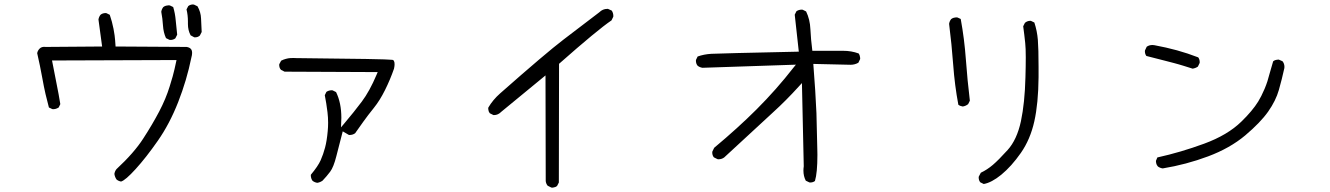

<svg xmlns="http://www.w3.org/2000/svg" viewBox="-20 -782 6040 872"><path d="M833.5 -684.1V-672.9Q833.5 -644.5 845.7 -621.6L861.8 -612.8Q863.3 -612.3 864.7 -612.3Q878.9 -612.3 887.7 -620.6L896 -636.7Q894 -667 893.1 -697.8Q892.1 -727.1 877 -753.4L860.8 -761.2Q858.9 -761.7 855 -761.7Q851.1 -761.7 845.5 -760Q839.8 -758.3 835 -754.4L827.1 -739.3Q833.5 -713.4 833.5 -684.1ZM749.5 -601.1Q751.5 -600.6 755.6 -600.6Q759.8 -600.6 765.6 -602.3Q771.5 -604 776.4 -607.9L784.7 -624.5Q780.8 -656.7 778.1 -689Q775.4 -721.2 766.6 -750L751.5 -757.3Q749.5 -757.8 745.1 -757.8Q740.7 -757.8 734.1 -756.1Q727.5 -754.4 721.7 -750Q714.4 -740.7 712.4 -728.5Q718.3 -697.8 720.2 -666Q722.2 -634.3 733.9 -608.9ZM852.5 -541.5Q852.5 -554.2 846.2 -560.5Q839.8 -566.9 827.6 -568.8L504.9 -570.8Q502.9 -603.5 500.5 -621.3Q498 -639.2 495.6 -650.9Q489.3 -683.6 478.5 -714.8L463.4 -722.2Q461.4 -722.7 460 -722.7Q445.8 -722.7 436.5 -714.8Q429.2 -705.6 427.2 -693.4L443.8 -570.8L187 -568.8Q184.1 -569.3 181.9 -569.3Q179.7 -569.3 177 -569.1Q174.3 -568.8 170.9 -567.9Q164.6 -565.9 160.2 -561.5Q150.9 -552.2 148.9 -540.5Q162.6 -480.5 171.1 -432.9Q179.7 -385.3 186.8 -354.7Q193.8 -324.2 202.1 -293.9L217.3 -286.6Q219.2 -286.1 221.2 -286.1Q223.1 -286.1 226.1 -286.4Q229 -286.6 232.9 -287.6Q239.7 -289.6 246.6 -293.9L253.9 -309.1Q246.6 -354.5 237.3 -399.9L216.3 -507.3L781.7 -509.3Q772 -462.4 764.2 -434.8Q756.3 -407.2 750.5 -389.2Q733.4 -333.5 702.9 -275.4Q672.4 -217.3 630.9 -153.3Q589.4 -88.4 508.8 -13.7Q501.5 -4.4 499.5 7.8Q501.5 22 509.3 33.2Q518.1 40.5 529.8 42.5Q549.3 37.1 596.2 -14.4Q643.1 -65.9 696.8 -142.8Q750.5 -219.7 789.3 -318.6Q828.1 -417.5 849.1 -520.5Q852.5 -532.2 852.5 -541.5Z M1567.4 -168.9Q1582 -168.9 1592.8 -176.8L1630.9 -230.5Q1650.4 -257.8 1677.7 -291.7Q1705.1 -325.7 1728.5 -372.8Q1752 -419.9 1769.5 -470.2Q1772 -482.4 1772 -488.5Q1772 -494.6 1771.5 -498Q1770 -506.8 1765.1 -509.3Q1763.7 -510.3 1761.7 -510.3Q1738.8 -514.2 1327.1 -518.1H1326.2Q1318.8 -518.6 1312.5 -518.6Q1306.2 -518.6 1297.6 -518.1Q1289.1 -517.6 1278.1 -514.6Q1267.1 -511.7 1256.8 -506.3L1248.5 -490.7Q1248 -489.3 1248 -487.5Q1248 -485.8 1248.3 -483.6Q1248.5 -481.4 1249 -478.8Q1249.5 -476.1 1250.5 -473.6Q1252.4 -468.8 1256.3 -464.8L1272.5 -456.5L1695.3 -454.6L1690.4 -442.9Q1658.7 -367.7 1623 -320.3Q1587.4 -272.9 1544.4 -222.2L1528.8 -203.6Q1530.3 -237.3 1530.3 -247.1Q1530.3 -314.9 1506.3 -363.8L1490.7 -371.6Q1488.8 -372.1 1487.3 -372.1Q1473.1 -372.1 1462.4 -364.7L1455.1 -349.6Q1462.4 -313 1467.3 -272.5Q1470.2 -248.5 1470.2 -224.6Q1470.2 -205.1 1468.3 -185.5Q1464.4 -142.1 1456.3 -111.6Q1448.2 -81.1 1436.3 -54.2Q1424.3 -27.3 1392.1 11.2Q1391.6 12.7 1391.6 13.7Q1391.6 28.3 1399.4 39.1Q1408.7 46.4 1420.9 48.3Q1433.6 46.4 1444.8 38.6Q1463.9 18.6 1479.5 -2.2Q1495.1 -22.9 1507.8 -73.5Q1520.5 -124 1536.6 -185.5L1564 -169.4Q1565.9 -168.9 1567.4 -168.9Z M2483.9 69.8Q2485.8 70.3 2488.3 70.3Q2490.7 70.3 2494.6 69.3Q2502.9 68.4 2509.8 63L2518.1 46.9L2519 -492.2Q2694.3 -647 2757.3 -689.5L2765.1 -705.6Q2765.6 -707.5 2765.6 -709Q2765.6 -723.1 2758.3 -733.9L2741.2 -741.7Q2739.7 -741.7 2738.3 -741.7Q2717.3 -741.7 2701.7 -726.1L2539.1 -602.1Q2459.5 -541.5 2251.5 -357.9Q2218.3 -328.6 2197.8 -293.5Q2197.3 -291.5 2197.3 -288.8Q2197.3 -286.1 2198.2 -282.2Q2199.2 -273.9 2204.6 -267.6L2221.2 -259.3Q2222.2 -259.3 2223.6 -259.3Q2242.2 -259.3 2256.8 -274.4L2457.5 -439.5L2458.5 40.5Q2460 52.7 2467.3 61.5Z M3659.2 46.9Q3672.4 46.9 3681.2 40Q3692.4 3.4 3692.4 -79.1Q3692.4 -91.3 3691.9 -105Q3689.9 -211.9 3688 -268.1Q3684.1 -361.8 3673.8 -491.7L3842.8 -487.8Q3862.3 -487.8 3878.4 -497.1L3886.2 -513.2Q3886.7 -515.1 3886.7 -517.6Q3886.7 -520 3885.7 -523.9Q3884.8 -532.2 3879.9 -539.1Q3847.2 -551.3 3809.1 -551.3Q3804.2 -551.3 3799.3 -551.3H3798.8H3669.4Q3662.6 -604 3660.6 -648.9Q3658.7 -693.8 3641.1 -730L3625.5 -737.8Q3623.5 -738.3 3622.1 -738.3Q3607.9 -738.3 3597.2 -731L3589.4 -715.3L3607.9 -547.4Q3246.6 -539.6 3210.4 -537.6Q3177.2 -535.6 3148.4 -525.4L3141.1 -510.3Q3140.6 -508.3 3140.6 -506.8Q3140.6 -492.7 3148.4 -483.4Q3157.7 -476.1 3170.4 -474.1L3594.7 -488.3L3583.5 -474.6Q3507.3 -376.5 3416 -285.2Q3332.5 -201.7 3223.6 -110.8L3215.3 -93.8Q3214.8 -91.8 3214.8 -89.8Q3214.8 -76.2 3222.2 -67.4L3238.8 -59.1Q3240.7 -58.6 3242.7 -58.6Q3257.8 -58.6 3269 -66.9L3491.2 -272Q3549.8 -325.2 3607.9 -389.2L3622.1 -404.8L3630.4 -26.9Q3628.9 -16.6 3628.9 -7.3Q3628.9 18.1 3639.6 38.6L3655.8 46.4Q3657.7 46.9 3659.2 46.9Z M4328.6 -702.6Q4326.7 -703.1 4322.5 -703.1Q4318.4 -703.1 4312 -701.4Q4305.7 -699.7 4299.8 -695.3Q4292.5 -686 4290.5 -673.8Q4302.2 -581.5 4309.1 -488Q4315.9 -394.5 4332.5 -306.2Q4341.3 -299.8 4352.5 -298.3Q4366.2 -300.3 4377 -309.1L4384.8 -324.7Q4373.5 -417.5 4366.7 -511.5Q4359.9 -605.5 4343.3 -695.8ZM4696.8 -477.1Q4696.8 -560.5 4693.6 -600.8Q4690.4 -641.1 4677.7 -679.7L4662.6 -687Q4661.1 -687.5 4659.7 -687.5Q4645.5 -687.5 4634.8 -678.2L4627 -662.6Q4632.3 -624.5 4636.2 -586.4Q4638.7 -563.5 4638.7 -521.7Q4638.7 -480 4637.2 -430.7Q4634.3 -314.5 4616.7 -231.4Q4598.6 -147.5 4556.2 -100.6Q4514.6 -54.7 4489 -33Q4463.4 -11.2 4434.6 2.4L4425.3 20Q4424.8 22 4424.8 23.4Q4424.8 37.1 4432.1 45.9L4447.8 53.7Q4483.4 47.4 4527.3 11.7Q4573.7 -26.4 4616.5 -87.6Q4659.2 -148.9 4677.5 -230.7Q4695.8 -312.5 4696.8 -431.6Q4696.8 -455.6 4696.8 -477.1Z M5428.7 -499Q5428.7 -512.7 5421.9 -521.5Q5374 -540 5325.2 -553.5Q5276.4 -566.9 5223.1 -576.7Q5218.3 -577.6 5213.9 -577.6Q5199.2 -577.6 5188 -569.8L5180.2 -553.2Q5179.7 -551.3 5179.7 -549.8Q5179.7 -536.6 5186.5 -527.8Q5237.8 -514.6 5269.5 -506.6Q5301.3 -498.5 5312 -495.6Q5322.8 -492.7 5333.3 -489.7Q5343.8 -486.8 5354.5 -483.4Q5375.5 -477.5 5396.5 -470.2Q5409.7 -472.2 5420.4 -479.5L5428.2 -495.6Q5428.7 -497.6 5428.7 -499ZM5813.5 -478Q5813.5 -493.2 5804.7 -503.9L5788.1 -511.2Q5787.6 -511.2 5785.4 -511.2Q5783.2 -511.2 5779.8 -510.7Q5776.4 -510.3 5772.9 -509.3Q5766.6 -507.3 5762.2 -503.4Q5751 -466.3 5744.9 -443.6Q5738.8 -420.9 5736.1 -412.6Q5733.4 -404.3 5730.2 -395.8Q5727.1 -387.2 5723.1 -377.9Q5708 -342.8 5694.3 -320.8Q5668 -278.3 5617.7 -229.5Q5555.2 -168.5 5448.7 -129.4Q5342.3 -90.3 5236.3 -66.9L5230 -51.8Q5230 -51.3 5230 -48.3Q5230 -45.4 5231 -41Q5232.9 -32.2 5238.8 -25.9Q5248 -19 5260.7 -17.1Q5367.7 -34.7 5466.8 -71.8Q5565.9 -108.9 5635.3 -167Q5704.6 -225.6 5739.5 -275.1Q5774.4 -324.7 5788.3 -373.8Q5802.2 -422.9 5813 -472.2Q5813.5 -475.1 5813.5 -478Z"/></svg>

Font: NaikaiFont
Style: Light
Weight: 300
Version: Version 1.89